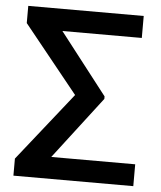

<svg xmlns="http://www.w3.org/2000/svg" viewBox="-52 -756 672 801"><g transform="rotate(5 284.5 -355.5)"><path d="M536 0H34V-71.5L261 -357.5L34 -639V-711H517.5V-619H185L384 -362.5V-352L184.5 -91.5H536Z"/></g></svg>

Font: Roberto Sans Medium
Style: Regular
Weight: 500
Designer: Google (font) & Cristiano Sobral (main changes)
Version: Version 1.000;October 12, 2021;FontCreator 14.0.0.2814 64-bi